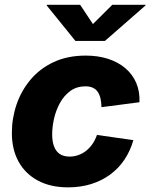

<svg xmlns="http://www.w3.org/2000/svg" viewBox="-20 -784 637 814"><path d="M269 10.3Q194.3 10.3 140.9 -18.3Q87.4 -46.9 58.8 -98.6Q30.3 -150.4 30.3 -220.2Q30.3 -282.7 50.3 -341.3Q70.3 -399.9 109.9 -446.8Q149.4 -493.7 208 -521Q266.6 -548.3 343.8 -548.3Q396 -548.3 438.7 -534.4Q481.4 -520.5 511.7 -494.6Q542 -468.8 557.6 -432.4Q573.2 -396 571.3 -350.6L410.2 -329.6Q409.7 -350.6 406 -366.7Q402.3 -382.8 394.5 -394.3Q386.7 -405.8 373.8 -411.9Q360.8 -418 342.3 -418Q305.2 -418 278.3 -398.4Q251.5 -378.9 234.4 -347.9Q217.3 -316.9 209.2 -281.5Q201.2 -246.1 201.2 -213.9Q201.2 -184.6 209 -163.6Q216.8 -142.6 233.2 -131.3Q249.5 -120.1 274.9 -120.1Q294.4 -120.1 312.3 -126.5Q330.1 -132.8 345.2 -144.8Q360.4 -156.7 372.1 -173.8Q383.8 -190.9 391.1 -211.9L545.4 -189.9Q532.2 -143.6 507.3 -106.7Q482.4 -69.8 446.8 -43.7Q411.1 -17.6 366.5 -3.7Q321.8 10.3 269 10.3ZM319.8 -763.7 374 -682.1 456.1 -763.7H597.2L596.7 -760.7L424.8 -610.4H299.8L178.2 -760.7L178.7 -763.7Z"/></svg>

Font: Inter 17pt ExtraBold
Style: Italic
Weight: 800
Italic angle: -9.3988°
Version: Version 4.001;git-66647c0bb